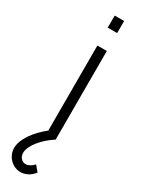

<svg xmlns="http://www.w3.org/2000/svg" viewBox="-282 -747 751 1013"><g transform="rotate(30 94.0 -240.0)"><path d="M80 -649H137.5V-722.5H80ZM-30.5 147.5C-30.5 197.5 11 241.5 61 241.5C90 241.5 119.5 227.5 142 198.5L113.5 165C99 181 81 191.5 64.5 191.5C42.5 191.5 23.5 173 23.5 146C23.5 100 76.5 38.5 137.5 0V-540H80V-22C17.5 28 -30.5 92 -30.5 147.5Z"/></g></svg>

Font: Eudonet Light
Style: Regular
Weight: 300
Designer: Mikhail Sharanda
Foundry: Mikhail Sharanda
Version: Version 4.503;Glyphs 3.1.2 (3151)